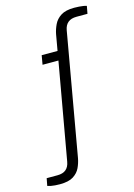

<svg xmlns="http://www.w3.org/2000/svg" viewBox="-215 -800 735 1052"><g transform="rotate(-15 152.5 -274.0)"><path d="M-10 183Q-24 183 -37 182Q-50 181 -60.5 179Q-71 177 -80 174L-72 132H-11Q20 132 37.5 117.5Q55 103 60 74L157 -474H67L76 -526H166L182 -617Q187 -643 199.5 -669.5Q212 -696 239 -713.5Q266 -731 315 -731Q330 -731 342.5 -730Q355 -729 365.5 -727.5Q376 -726 385 -723L377 -680H315Q284 -680 266.5 -665.5Q249 -651 244 -623L122 71Q117 98 105 123.5Q93 149 66.5 166Q40 183 -10 183Z"/></g></svg>

Font: Archivo SemiExpanded ExtraLight
Style: Italic
Weight: 250
Width: 6
Italic angle: -10°
Designer: Hector Gatti
Foundry: Omnibus-Type
Version: Version 2.001